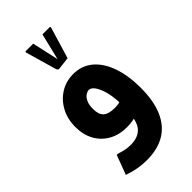

<svg xmlns="http://www.w3.org/2000/svg" viewBox="-263 -749 1027 1027"><g transform="rotate(-45 250.5 -235.5)"><path d="M251 0Q191 0 147 -25Q103 -50 79 -94Q55 -138 55 -196Q55 -257 80.5 -304Q106 -351 149.5 -378Q193 -405 247 -405Q311 -405 356.5 -367Q402 -329 426.5 -259.5Q451 -190 451 -96H316Q316 -180 294.5 -233Q273 -286 245 -286Q236 -286 223 -278Q210 -270 200 -250.5Q190 -231 190 -197Q190 -156 210 -137.5Q230 -119 277 -119Q303 -119 318 -125Q333 -131 346 -145L404 -65Q379 -34 339.5 -17Q300 0 251 0ZM201 200Q168 200 136 194.5Q104 189 65 176L106 66H116Q144 75 162 78Q180 81 197 81Q260 81 288 42.5Q316 4 316 -96H451Q451 1 422.5 67Q394 133 338.5 166.5Q283 200 201 200ZM211 -477 202 -485 150 -666 153 -671H211L247 -509L242 -510L281 -671H337L340 -666L286 -486Z"/></g></svg>

Font: Fustat ExtraBold
Style: Regular
Weight: 800
Designer: Mohamed Gaber, Khaled Hosny, Laura Garcia Mut
Foundry: Kief Type Foundry, Alif Type Foundry, Hard Type Foundry
Version: Version 1.007